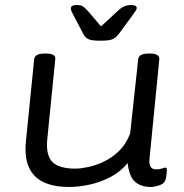

<svg xmlns="http://www.w3.org/2000/svg" viewBox="-20 -738 733 764"><path d="M255 6Q65 6 83 -174L116 -503Q119 -525 158 -525H162Q203 -525 200 -503L168 -183Q162 -120 188.5 -93.5Q215 -67 280 -67Q301 -67 331.5 -73.5Q362 -80 394.5 -95.5Q427 -111 454.5 -138Q482 -165 498 -207L530 -503Q533 -525 572 -525H576Q615 -525 614 -503L575 -107Q570 -64 601 -64Q615 -64 624.5 -67.5Q634 -71 638 -71Q644 -71 644 -63Q644 -62 643.5 -53Q643 -44 640 -27Q636 -8 615 -1Q594 6 580 6Q541 6 517.5 -14.5Q494 -35 488 -89Q459 -54 419.5 -33.5Q380 -13 337 -3.5Q294 6 255 6ZM503 -718Q524 -718 524 -706Q524 -702 521 -697Q518 -692 508 -678L452 -602Q443 -590 430 -583Q417 -576 379 -576Q342 -576 330 -583Q318 -590 312 -602L272 -678Q262 -696 262 -704Q262 -718 285 -718Q302 -718 309.5 -713Q317 -708 330 -694L382 -633L448 -694Q463 -708 475 -713Q487 -718 503 -718Z"/></svg>

Font: Asap Expanded Expanded Regular
Style: Italic
Weight: 400
Width: 7
Italic angle: -6°
Designer: Pablo Cosgaya
Foundry: Omnibus-Type
Version: Version 3.001; ttfautohint (v1.8.4.7-5d5b)